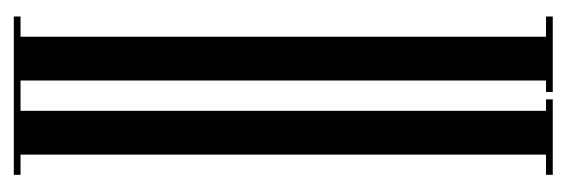

<svg xmlns="http://www.w3.org/2000/svg" viewBox="-298 -542 840 285"><g transform="rotate(-90 122.5 -400.0)"><path d="M117 0H5V-10H35V-790H5V-800H240V-790H210V-10H240V0H128V-10H145V-790H100V-10H117Z"/></g></svg>

Font: Cathisma Unicode
Style: Normal
Weight: 400
Version: Version 1.0